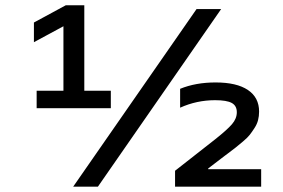

<svg xmlns="http://www.w3.org/2000/svg" viewBox="-20 -704 1067 724"><path d="M118.2 -295.9V-361.8H219.2V-605L107.9 -544.9V-619.1L228 -684.1H297.9V-361.8H397.9V-295.9ZM255.9 0 721.2 -669.9H814L349.1 0ZM640.1 0V-60.1L792 -179.2Q836.4 -214.4 854.7 -235.6Q873 -256.8 873 -280.8Q873 -305.2 854 -315.7Q835 -326.2 791 -326.2Q721.7 -326.2 659.2 -297.9V-369.1Q717.8 -393.1 793 -393.1Q872.6 -393.1 914.8 -364.7Q957 -336.4 957 -283.2Q957 -266.1 953.1 -251Q949.2 -235.8 939.7 -221.2Q930.2 -206.5 921.9 -195.8Q913.6 -185.1 896.5 -170.7Q879.4 -156.2 868.9 -147.9Q858.4 -139.6 836.9 -123.5Q830.6 -118.7 827.1 -116.2L765.1 -68.8V-65.9H964.8V0Z"/></svg>

Font: LT Wave
Style: Regular
Weight: 400
Designer: Daniel Lyons
Version: Version 2.5 (Glyphs App)